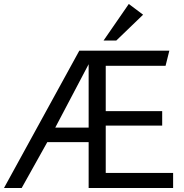

<svg xmlns="http://www.w3.org/2000/svg" viewBox="-20 -946 926 966"><path d="M426 0V-231H218L89 0H0L379 -691H832L813 -615H512V-387H796V-314H512V-76H851V0ZM426 -304V-623L258 -304ZM565 -742H501L628 -926L700 -872Z"/></svg>

Font: Average Sans
Style: Regular
Weight: 400
Designer: Eduardo Rodriguez Tunni
Foundry: Eduardo Rodriguez Tunni
Version: Version 1.001